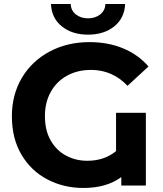

<svg xmlns="http://www.w3.org/2000/svg" viewBox="-20 -921 811 953"><path d="M556 -361H704V0H582V-42Q509 12 394 12Q297 12 216 -30Q135 -72 87 -152.5Q39 -233 39 -344Q39 -451 88.5 -534.5Q138 -618 226 -665Q314 -712 424 -712Q516 -712 591 -681Q666 -650 717 -591L613 -495Q538 -574 432 -574Q365 -574 313 -545.5Q261 -517 232 -465Q203 -413 203 -345Q203 -274 231.5 -224Q260 -174 308 -148.5Q356 -123 413 -123Q498 -123 556 -171ZM233 -901H331Q332 -869 356.5 -849.5Q381 -830 417 -830Q453 -830 477.5 -849.5Q502 -869 503 -901H601Q598 -831 547 -790Q496 -749 417 -749Q338 -749 287 -790Q236 -831 233 -901Z"/></svg>

Font: Montserrat Alternates
Style: Bold
Weight: 700
Designer: Julieta Ulanovsky
Foundry: Julieta Ulanovsky
Version: Version 7.200